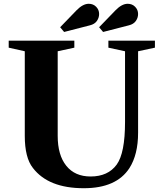

<svg xmlns="http://www.w3.org/2000/svg" viewBox="-20 -985 861 1015"><path d="M285 -714V-267Q285 -165 330.5 -108.5Q376 -52 459 -52Q551 -52 597 -115Q641 -176 641 -340V-714L553 -733V-770H799V-733L710 -714V-283Q710 -168 664 -96Q595 10 423 10Q236 10 154 -97Q111 -151 111 -267V-714L26 -733V-770H373V-733ZM319 -816 298 -841 384 -930Q418 -965 449 -965Q473 -965 488.5 -949Q504 -933 504 -911Q504 -891 492 -874Q480 -857 455 -851ZM525 -816 504 -841 590 -930Q624 -965 655 -965Q679 -965 694.5 -949Q710 -933 710 -911Q710 -891 698 -874Q686 -857 661 -851Z"/></svg>

Font: Libre Caslon Text
Style: Bold
Weight: 700
Designer: Pablo Impallari, Rodrigo Fuenzalida
Foundry: Pablo Impallari, Rodrigo Fuenzalida
Version: Version 1.002